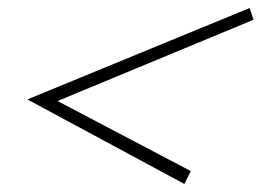

<svg xmlns="http://www.w3.org/2000/svg" viewBox="-20 -602 650 477"><path d="M610 -553 123 -351 454 -177 438 -145 48 -355 600 -582Z"/></svg>

Font: Playfair Display SC
Style: Bold Italic
Weight: 700
Italic angle: -14°
Designer: Claus Eggers Sørensen
Foundry: Claus Eggers Sørensen
Version: Version 1.200; ttfautohint (v1.6)